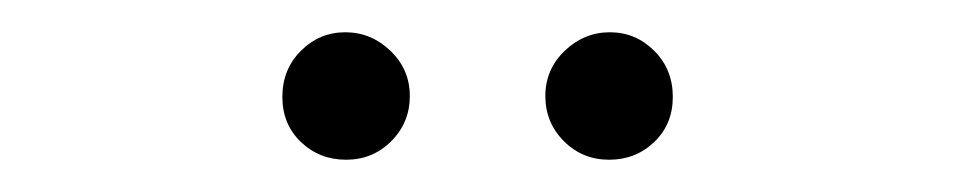

<svg xmlns="http://www.w3.org/2000/svg" viewBox="-20 -679 592 119"><path d="M155 -619Q155 -636 166.5 -647.5Q178 -659 194 -659Q210 -659 222 -647.5Q234 -636 234 -619.5Q234 -603 222.5 -591.5Q211 -580 194.5 -580Q178 -580 166.5 -591Q155 -602 155 -619ZM358 -659Q374 -659 385.5 -647.5Q397 -636 397 -619Q397 -602 385.5 -591Q374 -580 357.5 -580Q341 -580 329.5 -591.5Q318 -603 318 -619.5Q318 -636 330 -647.5Q342 -659 358 -659Z"/></svg>

Font: Montserrat Ace
Style: Regular
Weight: 400
Designer: Julieta Ulanovsky
Foundry: Julieta Ulanovsky
Version: Version 1